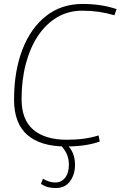

<svg xmlns="http://www.w3.org/2000/svg" viewBox="-20 -730 609 970"><path d="M313 10Q185 10 118 -48.5Q51 -107 51 -226Q51 -370 93 -479Q135 -588 212.5 -649Q290 -710 397 -710Q444 -710 485 -704Q526 -698 569 -684L558 -653Q516 -665 477.5 -670.5Q439 -676 395 -676Q325 -676 268.5 -642.5Q212 -609 172 -549Q132 -489 110.5 -407.5Q89 -326 89 -229Q89 -125 148.5 -74.5Q208 -24 318 -24Q411 -24 478 -46L484 -15Q415 10 313 10ZM187 199 197 173Q229 192 259 192Q290 192 309 168Q328 144 328 101Q328 72 317 47.5Q306 23 282 -1H316Q359 37 359 103Q359 151 334 185.5Q309 220 262 220Q241 220 223 215.5Q205 211 187 199Z"/></svg>

Font: Georama ExtraLight
Style: Italic
Weight: 200
Italic angle: -9°
Designer: Jean-Baptiste Levee
Foundry: Production Type
Version: Version 1.000